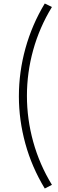

<svg xmlns="http://www.w3.org/2000/svg" viewBox="-20 -883 334 1098"><path d="M277 174 236 195Q162 73 125 -61.5Q88 -196 88 -332Q88 -471 125.5 -606.5Q163 -742 236 -863L277 -843Q206 -727 170 -597.5Q134 -468 134 -335Q134 -202 170 -72Q206 58 277 174Z"/></svg>

Font: Yaldevi ExtraLight ExtraLight
Style: Regular
Weight: 250
Version: Version 1.100